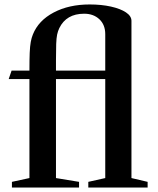

<svg xmlns="http://www.w3.org/2000/svg" viewBox="-20 -841 707 861"><path d="M33.5 0V-25.5L112 -42.5V-486.5H19L32 -524.5H112Q112 -574 113.2 -604.2Q114.5 -634.5 118 -653.2Q121.5 -672 127.5 -686.5Q152.5 -749 220.8 -785Q289 -821 382 -821Q435 -821 477.5 -811.5Q520 -802 544.8 -785.5Q569.5 -769 569.5 -747.5V-42.5L642 -25.5V0H376V-25.5L452 -42.5V-486.5H231V-42.5L334.5 -25.5V0ZM231 -524.5H452V-687.5Q452 -730 425.5 -754.8Q399 -779.5 357.5 -779.5Q277.5 -779.5 246 -715Q239.5 -701.5 236.2 -686Q233 -670.5 232 -644Q231 -617.5 231 -570.5Z"/></svg>

Font: Libre Caslon Text Medium
Style: Regular
Weight: 500
Designer: Pablo Impallari, Rodrigo Fuenzalida, Katja Schimmel
Foundry: Pablo Impallari, Rodrigo Fuenzalida
Version: Version 2.000